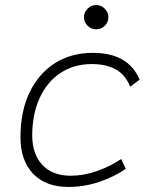

<svg xmlns="http://www.w3.org/2000/svg" viewBox="-20 -739 626 769"><path d="M263.2 -35.2Q314.5 -35.2 367.4 -53.5Q420.4 -71.8 465.3 -102.1L483.9 -63Q436.5 -30.3 376.7 -10.3Q316.9 9.8 253.9 9.8Q163.6 9.8 112.8 -43Q62 -95.7 62 -189.9Q62 -292 97.9 -367.7Q133.8 -443.4 199 -485.4Q264.2 -527.3 351.6 -527.3Q494.6 -527.3 539.1 -419.9L501.5 -391.6Q481.9 -440.4 443.1 -461.4Q404.3 -482.4 347.7 -482.4Q275.9 -482.4 222.2 -446.8Q168.5 -411.1 138.9 -346.7Q109.4 -282.2 108.9 -195.8Q109.9 -120.1 150.4 -77.6Q190.9 -35.2 263.2 -35.2ZM365.2 -621.6Q345.2 -621.6 330.8 -635.7Q316.4 -649.9 316.4 -669.9Q316.4 -689.9 330.8 -704.3Q345.2 -718.8 365.2 -718.8Q385.3 -718.8 399.7 -704.3Q414.1 -689.9 414.1 -669.9Q414.1 -649.9 399.7 -635.7Q385.3 -621.6 365.2 -621.6Z"/></svg>

Font: CaskaydiaCove NFP ExtraLight
Style: Italic
Weight: 200
Italic angle: -10°
Designer: Aaron Bell
Foundry: Saja Typeworks
Version: Version 2111.001; VTT 6.35;Nerd Fonts 3.1.1